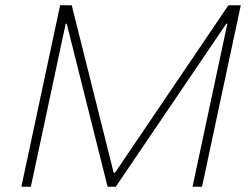

<svg xmlns="http://www.w3.org/2000/svg" viewBox="-20 -708 955 728"><path d="M61 0 208 -688H252L411 -53H416L846 -688H893L746 0H710L842 -618H838L419 0H388L233 -618H229L97 0Z"/></svg>

Font: Saira Thin
Style: Italic
Weight: 100
Italic angle: -12°
Designer: Hector Gatti with collaboration of the Omnibus-Type team
Foundry: Omnibus-Type
Version: Version 1.101